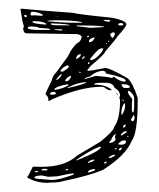

<svg xmlns="http://www.w3.org/2000/svg" viewBox="-20 -962 362 436"><path d="M28.7 -942.3Q69.3 -938.2 145.1 -932.9Q155.2 -929.7 235.4 -921.6Q267.1 -915.1 267.1 -906.1Q264 -898 246.4 -879Q246.4 -876.9 218.6 -844.5Q218.6 -839.6 185.2 -811.6L178.6 -803.1V-801.1H179Q186 -801.1 218.6 -807.6Q229.7 -807.6 270.2 -784Q281.7 -773.1 292.7 -739.8V-733.7Q292.7 -658.7 278.6 -641.2Q266.2 -610 214.7 -576.7Q184.7 -563.4 122.2 -550.4Q113.8 -547.5 97.5 -547.5H92.6L89.6 -546.7Q61.8 -546.7 42 -558.9V-560.5Q44.6 -562.1 54.3 -583.2H55.6V-583.6L68.8 -583.2H75Q127.4 -583.2 155.2 -608.8L207.6 -640Q238 -664 240.2 -675.3Q252.6 -692.8 252.6 -734.1Q251.7 -739.8 250.8 -739.8L252.6 -744.3Q252.6 -756 240.2 -762.5Q236.3 -773.9 221.7 -773.9H206.3Q194.4 -773.9 194.4 -771.1V-769.8Q219.5 -769.8 233.2 -758.5V-757.7L231 -756.9Q224.8 -756.9 216 -764.2L210.7 -765Q164.5 -765 98.4 -736.6L92.2 -732.9L89.6 -733.7V-738.6Q89.6 -741.9 83.4 -747.9V-748.3Q83.4 -751.2 97.5 -779.2Q99.2 -789.3 108.1 -798.2L133.6 -833.1Q147.3 -861.1 160.5 -867.2Q165.3 -873.7 165.3 -878.6V-879.8Q159.6 -884.6 153.9 -884.6L40.2 -886.3Q34 -886.3 32.7 -896V-898.4L34 -900.5V-903.3Q31 -910.6 26.5 -941V-941.4ZM52.1 -935.4 49.5 -932.5V-927.2H51.2V-926.8L58.7 -927.2H59.6L75 -926L78.1 -928.1Q66.2 -935.4 52.1 -935.4ZM34.9 -926Q35.8 -923.2 39.8 -923.2L41.1 -925.2V-926L38.9 -928.1H36.7Q34.9 -928.1 34.9 -926ZM109.8 -924.4V-923.2H110.7L112 -924.4ZM214.7 -916.7Q214.7 -914.3 226.1 -912.6H227.9L230.1 -914.7V-915.5L228.3 -916.7ZM87.3 -913.9Q120 -910.2 159.2 -910.2H166.7Q166.7 -914.3 122.2 -915.9H105Q87.3 -915.9 87.3 -913.9ZM53.4 -912.6Q53.4 -908.2 84.3 -906.1L85.1 -907V-908.2Q76.8 -913.9 58.7 -913.9H55.2ZM248.6 -907V-906.1Q249.5 -904.1 253 -904.1H255.7Q258.3 -904.1 260.1 -906.1Q260.1 -909.8 252.6 -909.8Q249 -908.2 248.6 -907ZM95.7 -909 95.3 -908.2V-907.4Q95.3 -904.5 116 -904.5H138.5Q138.5 -907.4 95.7 -909ZM154.3 -904.1V-902.5L185.2 -898.8L216 -900.5V-901.7Q202.8 -904.1 170.6 -904.1ZM43.3 -899.7V-898.8Q43.3 -894 68.8 -894H93.5V-895.6Q93.5 -897.6 67.5 -898.8Q67.5 -901.3 52.1 -901.7H49.5Q43.7 -901.7 43.3 -899.7ZM103.6 -895.6Q103.6 -893.2 120 -892.8L122.2 -893.2Q121.3 -895.6 117.3 -895.6ZM230.1 -884.6Q232.3 -876.1 236.3 -876.1Q240.7 -881.4 240.7 -884.6V-887.1L239.4 -888.3H235.4ZM177.7 -879V-877.8H180.8L182.1 -879V-880.6H179ZM182.1 -868.4V-866.4H183.8Q190.4 -866.4 195.3 -876.1L194.4 -876.9H193.1Q182.1 -874.1 182.1 -868.4ZM225.3 -869.2V-867.2H227L228.3 -868.4V-869.2ZM220.8 -864.4V-861.9H222.2V-864.4ZM184.7 -826.6 186 -825Q198.4 -827.4 211.6 -844.5L214.7 -851.4L213.8 -852.2H210.7Q202.8 -852.2 185.2 -828.7ZM153 -827.9H153.9Q163.6 -832.7 163.6 -838.8L163.1 -839.2H162.2Q153 -837.2 153 -827.9ZM166.2 -829.5V-827.9H167.5Q172.4 -830.7 172.4 -833.5L171.5 -834.3Q169.3 -833.9 166.2 -829.5ZM179.9 -819.3V-816.5H181.6L183 -818.1V-821H181.6ZM117.3 -800.3 118.2 -799.5H123.5L135.4 -808L135.8 -810.8V-812.4L134.5 -813.7H133.6Q123.5 -810.8 117.3 -801.9ZM172.4 -783.2V-782.4H172.8L197.5 -789.7Q224.4 -787.7 234.1 -784.9Q236.3 -785.3 237.2 -787.7H238.5Q253 -776.7 261.8 -776.7H264L265.3 -778.4V-779.2Q265.3 -785.7 223.1 -794.6Q220.4 -794.6 219.1 -799.1L216 -801.1H213.8Q199.3 -801.1 183.8 -788.1Q173.3 -785.7 172.4 -783.2ZM160 -799.1V-797.4L161.4 -796.2H163.1V-797.4L161.4 -799.1ZM108.1 -782.4V-780.4H108.9Q116.9 -784.4 120.4 -793.8H119.1Q114.7 -790.9 108.1 -782.4ZM128.3 -780.4V-777.6H130.5Q137.6 -777.6 141.5 -788.1L139.8 -789.7Q133.6 -787.7 128.3 -780.4ZM132.7 -762.1H134.5Q175.5 -771.9 175.5 -774.7V-775.5H173.7Q153.9 -773.9 132.7 -762.5ZM103.6 -759.3 104.5 -758.5V-757.7Q124.4 -761.3 135.4 -768.2V-769L133.6 -770.7Q112 -767 103.6 -760.5ZM256.1 -770.7V-769.8Q257.9 -762.1 264 -762.1H268.4Q274.6 -762.1 275.5 -765Q270.2 -770.7 262.3 -770.7ZM270.2 -754V-753.6Q270.2 -749.2 280.3 -737L279.4 -726.4V-713Q279.4 -707.4 282.5 -706.6H283.4L284.7 -718.7V-738.6Q284.7 -747.9 273.3 -755.6H271.5ZM93.5 -749.2V-748.3L95.3 -747.1H100.6Q106.3 -747.1 106.7 -749.2V-750.8Q105.4 -753.6 101.4 -753.6H100.6Q96.2 -753.6 93.5 -749.2ZM244.6 -750.8 248.6 -747.1H246.8L244.6 -749.2ZM257.9 -735.8V-734.1L259.2 -732.9H260.9V-734.1L259.2 -735.8ZM255.7 -704.5V-702.5L257 -700.9Q264 -712.2 264 -720.8V-727.2H262.3Q255.7 -719.9 255.7 -704.5ZM283.4 -700.9 277.2 -690.3Q278.6 -687.1 280.3 -686.7H281.7Q285.6 -688.3 285.6 -694Q285.2 -700.9 283.4 -700.9ZM259.2 -673.3V-672.5H261.8L265.3 -676.1V-679H263.1Q259.2 -676.9 259.2 -673.3ZM253.9 -655.4 255.7 -654.2 268 -661.9V-662.7L266.2 -664H265.3Q260.1 -664 253.9 -655.4ZM227.9 -637.6H230.1Q236.3 -637.6 242.4 -644.1V-645.7L240.7 -651.8L243.3 -657.5Q237.6 -657.5 232.3 -644.1Q227.9 -640 227.9 -637.6ZM268.4 -651.8V-651.4H271.5V-653.4H270.2ZM248.6 -635.6V-634.3L252.6 -633.5H257Q266.2 -634.3 266.2 -640.4Q265.3 -643.3 261.8 -643.3Q255.7 -643.3 248.6 -635.6ZM153 -597.8H154.3Q209.4 -619.7 209.4 -628.7H206.3Q194 -625.4 162.2 -605.1Q153 -599.1 153 -597.8ZM249.9 -621.4V-620.6H252.6Q253.9 -620.6 257 -625.8L255.7 -627Q249.9 -625.4 249.9 -621.4ZM240.2 -623.4V-623H243.8L245.5 -624.2L243.8 -625.8H242.4ZM227 -603.1H227.9Q233.2 -603.1 241.6 -609.2Q241.6 -610.8 239.4 -610.8Q227 -607.6 227 -603.1ZM179.9 -593.8V-592.2H180.8Q194 -595.8 194 -598.7V-599.5H193.1Q186.5 -599.5 179.9 -593.8ZM216 -592.2V-590.9H220L222.2 -593V-594.6H218.6ZM74.1 -576.7 75.9 -575.1H86.5L88.2 -576.7Q88.2 -578 82.1 -578.8Q74.1 -578.4 74.1 -576.7ZM129.2 -576.7V-575.1Q134.5 -575.1 135.4 -577.6V-578H130.5ZM179.9 -571.1 180.8 -570.3H181.6Q194 -573.5 196.2 -575.9L195.3 -578H191.3Q179.9 -575.9 179.9 -571.1ZM58.7 -571.9V-571.1H64.9L66.6 -572.3L64.9 -573.9H61.4ZM89.6 -560.5 75.9 -563.4H71Q58.3 -562.5 58.3 -558.9V-557.7Q58.3 -556.1 97.5 -553.2Q113.3 -553.2 146.8 -565.4L147.7 -566.2V-568.2H146.8Q138.5 -568.2 110.7 -561.7Z"/></svg>

Font: Love Ya Like A Sister
Style: Regular
Weight: 400
Designer: Kimberly Geswein
Foundry: Kimberly Geswein
Version: Version 1.002 2007